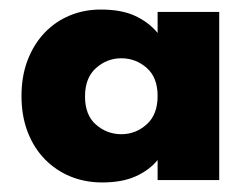

<svg xmlns="http://www.w3.org/2000/svg" viewBox="-20 -731 509 402"><path d="M194 -349Q158 -349 127.5 -361.5Q97 -374 74 -397.5Q51 -421 38 -454.5Q25 -488 25 -530Q25 -572 38 -605.5Q51 -639 73.5 -662.5Q96 -686 126 -698.5Q156 -711 191 -711Q235 -711 263.5 -697.5Q292 -684 310 -662V-706H439V-354H310V-396Q293 -375 264.5 -362Q236 -349 194 -349ZM234 -609Q204 -609 181 -588.5Q158 -568 158 -529Q158 -490 181 -470Q204 -450 234 -450Q264 -450 287 -470.5Q310 -491 310 -530Q310 -569 287 -589Q264 -609 234 -609Z"/></svg>

Font: SVN-Poppins
Style: Bold
Weight: 700
Designer: Ninad Kale (Devanagari), Jonny Pinhorn (Latin)
Foundry: Indian Type Foundry
Version: Version 3.200;PS 1.000;hotconv 16.6.54;makeotf.lib2.5.65590